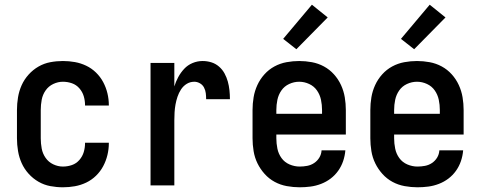

<svg xmlns="http://www.w3.org/2000/svg" viewBox="-20 -787 2040 815"><path d="M247 8Q220 8 193.5 3Q167 -2 143.5 -15.5Q120 -29 101.5 -49.5Q83 -70 72 -94.5Q61 -119 56.5 -146Q52 -173 52 -200V-320Q52 -347 56.5 -374Q61 -401 72 -425.5Q83 -450 101.5 -470.5Q120 -491 143.5 -504.5Q167 -518 193.5 -523Q220 -528 247 -528Q273 -528 298 -523.5Q323 -519 346 -508Q369 -497 387.5 -479Q406 -461 418 -438.5Q430 -416 436 -391Q442 -366 442 -341V-339H341V-340Q341 -360 335.5 -378.5Q330 -397 317 -412Q304 -427 285.5 -433.5Q267 -440 247 -440Q226 -440 206 -430.5Q186 -421 173.5 -403Q161 -385 157 -363.5Q153 -342 153 -320V-200Q153 -178 157 -156.5Q161 -135 173.5 -117Q186 -99 206 -89.5Q226 -80 247 -80Q267 -80 285.5 -86.5Q304 -93 317 -108Q330 -123 335.5 -141.5Q341 -160 341 -180V-181H442V-179Q442 -154 436 -129Q430 -104 418 -81.5Q406 -59 387.5 -41Q369 -23 346 -12Q323 -1 298 3.5Q273 8 247 8Z M619 0V-520H720V-420Q726 -440 736.5 -459.5Q747 -479 762 -495Q777 -511 797.5 -519.5Q818 -528 840 -528Q859 -528 877 -522.5Q895 -517 909.5 -504.5Q924 -492 933 -475.5Q942 -459 947 -441Q952 -423 954 -404Q956 -385 956 -366H855Q855 -379 853.5 -391.5Q852 -404 846 -415.5Q840 -427 828.5 -433.5Q817 -440 805 -440Q787 -440 772.5 -431Q758 -422 748.5 -407.5Q739 -393 733.5 -376.5Q728 -360 725 -343.5Q722 -327 721 -310Q720 -293 720 -276V0Z M1252 8Q1225 8 1197.5 3Q1170 -2 1146 -15Q1122 -28 1103.5 -48.5Q1085 -69 1073 -93.5Q1061 -118 1056.5 -145.5Q1052 -173 1052 -200V-320Q1052 -347 1056.5 -374Q1061 -401 1072.5 -426Q1084 -451 1102.5 -471.5Q1121 -492 1145 -505Q1169 -518 1196 -523Q1223 -528 1250 -528Q1277 -528 1304 -523Q1331 -518 1355 -505Q1379 -492 1397.5 -471.5Q1416 -451 1427.5 -426Q1439 -401 1443.5 -374Q1448 -347 1448 -320V-216H1153V-200Q1153 -178 1157.5 -156Q1162 -134 1175 -116Q1188 -98 1209 -89Q1230 -80 1252 -80Q1268 -80 1284 -83Q1300 -86 1313.5 -95Q1327 -104 1335.5 -118Q1344 -132 1345 -149H1446Q1444 -125 1436.5 -103Q1429 -81 1415.5 -62Q1402 -43 1383.5 -29Q1365 -15 1343 -6.5Q1321 2 1298 5Q1275 8 1252 8ZM1347 -304V-320Q1347 -342 1342.5 -363.5Q1338 -385 1325.5 -403Q1313 -421 1292.5 -430.5Q1272 -440 1250 -440Q1228 -440 1207.5 -430.5Q1187 -421 1174.5 -403Q1162 -385 1157.5 -363.5Q1153 -342 1153 -320V-304ZM1238 -578 1182 -622 1304 -767 1371 -713Z M1752 8Q1725 8 1697.5 3Q1670 -2 1646 -15Q1622 -28 1603.5 -48.5Q1585 -69 1573 -93.5Q1561 -118 1556.5 -145.5Q1552 -173 1552 -200V-320Q1552 -347 1556.5 -374Q1561 -401 1572.5 -426Q1584 -451 1602.5 -471.5Q1621 -492 1645 -505Q1669 -518 1696 -523Q1723 -528 1750 -528Q1777 -528 1804 -523Q1831 -518 1855 -505Q1879 -492 1897.5 -471.5Q1916 -451 1927.5 -426Q1939 -401 1943.5 -374Q1948 -347 1948 -320V-216H1653V-200Q1653 -178 1657.5 -156Q1662 -134 1675 -116Q1688 -98 1709 -89Q1730 -80 1752 -80Q1768 -80 1784 -83Q1800 -86 1813.5 -95Q1827 -104 1835.5 -118Q1844 -132 1845 -149H1946Q1944 -125 1936.5 -103Q1929 -81 1915.5 -62Q1902 -43 1883.5 -29Q1865 -15 1843 -6.5Q1821 2 1798 5Q1775 8 1752 8ZM1847 -304V-320Q1847 -342 1842.5 -363.5Q1838 -385 1825.5 -403Q1813 -421 1792.5 -430.5Q1772 -440 1750 -440Q1728 -440 1707.5 -430.5Q1687 -421 1674.5 -403Q1662 -385 1657.5 -363.5Q1653 -342 1653 -320V-304ZM1738 -578 1682 -622 1804 -767 1871 -713Z"/></svg>

Font: Iosevka SS18 Semibold
Style: Regular
Weight: 600
Monospace: yes
Designer: Belleve Invis
Foundry: Belleve Invis
Version: Version 25.1.1; ttfautohint (v1.8.4)